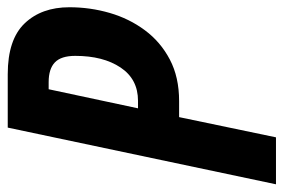

<svg xmlns="http://www.w3.org/2000/svg" viewBox="-144 -612 754 511"><g transform="rotate(-90 233.5 -357.0)"><path d="M-2 0 148.9 -713.9H291Q383.3 -713.9 426.3 -668.9Q469.2 -624 469.2 -549.8Q469.2 -494.6 454.1 -442.6Q439 -390.6 408 -348.9Q377 -307.1 330.1 -282.5Q283.2 -257.8 219.2 -257.8H176.8L123 0ZM200.2 -367.2H220.2Q277.8 -367.2 308.8 -413.6Q339.8 -460 339.8 -534.2Q339.8 -571.8 322.5 -588.4Q305.2 -605 270 -605H251Z"/></g></svg>

Font: Open Sans Condensed
Style: Bold Italic
Weight: 700
Width: 3
Italic angle: -12°
Designer: Monotype Design Team
Foundry: Monotype Imaging Inc.
Version: Version 3.003; ttfautohint (v1.8.4)